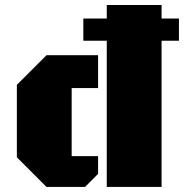

<svg xmlns="http://www.w3.org/2000/svg" viewBox="-20 -736 725 756"><path d="M616.2 -716.3V-663.1H684.6V-575.7H616.2V0H400.4V-575.7H308.1V-663.1H400.4V-716.3ZM262.2 -121.1H366.2V-51.3L314.9 0H163.1L46.4 -116.7V-401.9L163.1 -518.6H366.2V-389.2H262.2Z"/></svg>

Font: Black Ops One
Style: Regular
Weight: 400
Designer: James Grieshaber
Foundry: James Grieshaber
Version: Version 1.002